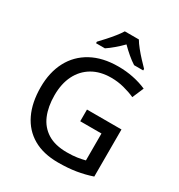

<svg xmlns="http://www.w3.org/2000/svg" viewBox="-217 -1087 1160 1243"><g transform="rotate(30 363.5 -466.0)"><path d="M392.6 -380.9H650.4V-28.8Q594.2 -9.8 534.7 0Q475.1 9.8 400.9 9.8Q290.5 9.8 214.8 -34.2Q139.2 -78.1 99.9 -160.2Q60.5 -242.2 60.5 -357.4Q60.5 -468.3 104 -550.8Q147.5 -633.3 230.5 -678.7Q313.5 -724.1 430.7 -724.1Q489.3 -724.1 543.2 -712.9Q597.2 -701.7 642.6 -681.6L606.4 -597.2Q568.4 -614.3 522.2 -626.2Q476.1 -638.2 426.8 -638.2Q344.7 -638.2 285.9 -603.5Q227.1 -568.8 195.6 -505.9Q164.1 -442.9 164.1 -356.4Q164.1 -272 190.4 -209Q216.8 -146 272.9 -110.8Q329.1 -75.7 417.5 -75.7Q461.9 -75.7 493.4 -80.6Q524.9 -85.4 551.3 -92.3V-293.5H392.6ZM456.5 -941.9Q469.2 -919.9 491.5 -892.3Q513.7 -864.7 538.1 -838.6Q562.5 -812.5 581.1 -793.5V-782.2H513.2Q486.8 -798.8 458.3 -823Q429.7 -847.2 403.3 -874Q377 -847.2 349.1 -823.5Q321.3 -799.8 294.9 -782.2H228.5V-793.5Q247.1 -813 270.8 -839.1Q294.4 -865.2 316.4 -892.6Q338.4 -919.9 351.6 -941.9Z"/></g></svg>

Font: Open Sans Medium
Style: Regular
Weight: 500
Designer: Monotype Design Team
Foundry: Monotype Imaging Inc.
Version: Version 3.000